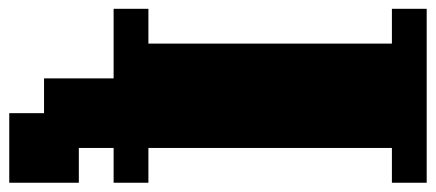

<svg xmlns="http://www.w3.org/2000/svg" viewBox="-290 -674 964 425"><g transform="rotate(-90 192.5 -462.0)"><path d="M0 0V-77H77V-616H0V-693H77V-770H0V-924H154V-847H231V-693H385V-616H308V-77H385V0Z"/></g></svg>

Font: Coral Pixels
Style: Regular
Weight: 400
Designer: Tanukizamurai
Foundry: TanukiFont
Version: Version 1.000; ttfautohint (v1.8.4.7-5d5b)